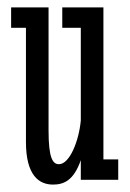

<svg xmlns="http://www.w3.org/2000/svg" viewBox="-20 -485 351 518"><path d="M299 -55H259V-465H148V-410H198V-160C193 -105 168 -42 139 -42C122 -42 111 -59 111 -133V-465H10V-410H50V-102C50 -12 85 13 123 13C152 13 179 2 198 -53V0H299Z"/></svg>

Font: Stint Ultra Condensed
Style: Regular
Weight: 400
Width: 1
Designer: Astigmatic (AOETI)
Foundry: Astigmatic (AOETI)
Version: Version 1.000